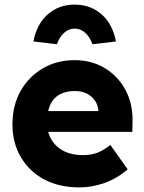

<svg xmlns="http://www.w3.org/2000/svg" viewBox="-20 -803 626 833"><path d="M324 10Q236 10 171 -25Q106 -60 70 -122Q34 -184 34 -263Q34 -345 69 -407.5Q104 -470 165 -506Q226 -542 304 -542Q378 -542 435.5 -507Q493 -472 525 -411.5Q557 -351 555 -274L554 -231H189Q202 -184 241 -157Q280 -130 341 -130Q375 -130 401.5 -140Q428 -150 459 -174L534 -68Q487 -28 433 -9Q379 10 324 10ZM306 -408Q209 -408 189 -321H407V-322Q404 -360 376 -384Q348 -408 306 -408ZM227 -611 125 -623Q139 -698 187 -740.5Q235 -783 304 -783Q373 -783 421 -740.5Q469 -698 483 -623L381 -611Q370 -643 349.5 -661Q329 -679 304 -679Q279 -679 258.5 -661Q238 -643 227 -611Z"/></svg>

Font: Lexend
Style: Bold
Weight: 700
Designer: Bonnie Shaver-Troup, Thomas Jockin
Foundry: Lexend
Version: Version 1.007; ttfautohint (v1.8.3)